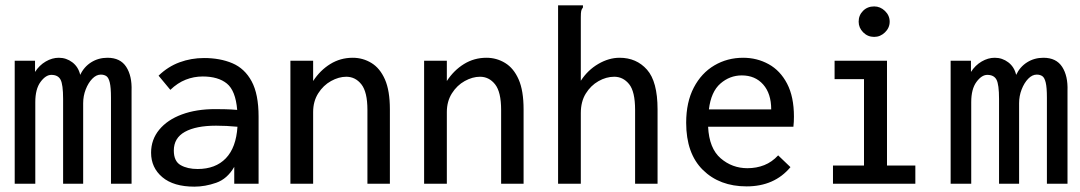

<svg xmlns="http://www.w3.org/2000/svg" viewBox="-20 -687 4040 718"><path d="M35 0V-460H111V-418Q127 -443 151 -457Q175 -471 200 -471Q228 -471 250.5 -454Q273 -437 280 -407Q294 -437 321 -454Q348 -471 382 -471Q430 -471 452 -437Q474 -403 472 -348V0H395V-322Q395 -360 390.5 -378.5Q386 -397 377.5 -402.5Q369 -408 357 -408Q340 -408 325 -392.5Q310 -377 300.5 -352.5Q291 -328 291 -301V0H216V-317Q216 -371 206.5 -389Q197 -407 172 -407Q151 -407 131.5 -380.5Q112 -354 112 -305V0Z M707 11Q629 11 587 -24.5Q545 -60 545 -116Q545 -165 575.5 -202Q606 -239 660 -259Q714 -279 785 -279Q802 -279 823 -278.5Q844 -278 867 -276Q861 -348 828.5 -374.5Q796 -401 738 -401Q705 -401 674.5 -389Q644 -377 617 -351L573 -404Q608 -438 651.5 -454Q695 -470 743 -470Q803 -470 849 -450.5Q895 -431 921 -383Q947 -335 947 -251V0H856V-63Q830 -18 788.5 -3.5Q747 11 707 11ZM630 -124Q630 -84 655.5 -69.5Q681 -55 719 -55Q786 -55 824.5 -95Q863 -135 868 -213Q827 -217 788 -217Q713 -217 671.5 -194Q630 -171 630 -124Z M1066 0V-460H1151V-384Q1177 -424 1215 -447.5Q1253 -471 1299 -471Q1337 -471 1369 -451.5Q1401 -432 1419.5 -390Q1438 -348 1438 -278V0H1354V-276Q1354 -343 1331.5 -371.5Q1309 -400 1275 -400Q1247 -400 1218 -384Q1189 -368 1170 -338Q1151 -308 1151 -268V0Z M1566 0V-460H1651V-384Q1677 -424 1715 -447.5Q1753 -471 1799 -471Q1837 -471 1869 -451.5Q1901 -432 1919.5 -390Q1938 -348 1938 -278V0H1854V-276Q1854 -343 1831.5 -371.5Q1809 -400 1775 -400Q1747 -400 1718 -384Q1689 -368 1670 -338Q1651 -308 1651 -268V0Z M2067 -667H2160V-659Q2155 -653 2153.5 -646Q2152 -639 2152 -622V-385Q2178 -425 2217.5 -448Q2257 -471 2297 -471Q2360 -471 2399.5 -426.5Q2439 -382 2439 -278V0H2355V-276Q2355 -345 2332.5 -372.5Q2310 -400 2277 -400Q2247 -400 2218 -383.5Q2189 -367 2170.5 -337Q2152 -307 2152 -264V0H2067Z M2772 10Q2671 10 2608.5 -51.5Q2546 -113 2546 -228Q2546 -305 2574.5 -359.5Q2603 -414 2651.5 -442.5Q2700 -471 2759 -471Q2811 -471 2854.5 -447Q2898 -423 2923.5 -374Q2949 -325 2949 -251Q2949 -242 2948.5 -231.5Q2948 -221 2947 -213H2628Q2632 -132 2675 -95Q2718 -58 2775 -58Q2809 -58 2838 -69.5Q2867 -81 2890 -106L2936 -62Q2876 10 2772 10ZM2631 -278H2864Q2864 -337 2834 -371Q2804 -405 2754 -405Q2709 -405 2674 -374.5Q2639 -344 2631 -278Z M3095 0V-68H3211V-391H3101V-460H3297V-68H3403V0ZM3249 -549Q3225 -549 3208 -566Q3191 -583 3191 -606Q3191 -630 3207.5 -646.5Q3224 -663 3249 -663Q3272 -663 3289.5 -646Q3307 -629 3307 -606Q3307 -583 3289.5 -566Q3272 -549 3249 -549Z M3535 0V-460H3611V-418Q3627 -443 3651 -457Q3675 -471 3700 -471Q3728 -471 3750.5 -454Q3773 -437 3780 -407Q3794 -437 3821 -454Q3848 -471 3882 -471Q3930 -471 3952 -437Q3974 -403 3972 -348V0H3895V-322Q3895 -360 3890.5 -378.5Q3886 -397 3877.5 -402.5Q3869 -408 3857 -408Q3840 -408 3825 -392.5Q3810 -377 3800.5 -352.5Q3791 -328 3791 -301V0H3716V-317Q3716 -371 3706.5 -389Q3697 -407 3672 -407Q3651 -407 3631.5 -380.5Q3612 -354 3612 -305V0Z"/></svg>

Font: Inconsolata Medium
Style: Regular
Weight: 500
Monospace: yes
Designer: Raph Levien, Cyreal, Brenton Simpson
Foundry: Raph Levien, Cyreal, Google
Version: Version 3.001; ttfautohint (v1.8.2.53-6de2)